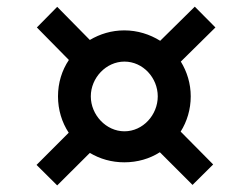

<svg xmlns="http://www.w3.org/2000/svg" viewBox="-20 -626 756 577"><path d="M89.8 -130.4 151.9 -68.8 250 -166.5C280.3 -148.4 315.4 -138.2 353.5 -138.2C393.1 -138.2 429.7 -148.9 460.4 -168.5L558.6 -70.3L620.6 -131.8L522.9 -230.5C542 -260.7 553.2 -297.4 553.2 -336.4C553.2 -375 542 -410.6 523.4 -440.9L627.4 -543.5L565.4 -606L461.4 -503.4C430.2 -522.9 393.1 -534.7 353.5 -534.7C315.4 -534.7 280.3 -523.9 250 -505.9L151.9 -605.5L90.8 -543.5L187 -445.8C166 -414.6 154.3 -377 154.3 -336.4C154.3 -295.9 166 -258.3 186.5 -227.1ZM252.9 -336.4C252.9 -392.1 298.8 -440.9 354 -440.9C409.7 -440.9 454.1 -392.1 454.1 -336.4C454.1 -280.8 409.7 -231.4 354 -231.4C298.8 -231.4 252.9 -280.8 252.9 -336.4Z"/></svg>

Font: Merriweather
Style: Bold
Weight: 700
Designer: Eben Sorkin ( eben@eyebytes.com )
Foundry: Sorkin Type Co.
Version: Version 1.003